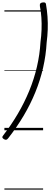

<svg xmlns="http://www.w3.org/2000/svg" viewBox="-37 -1097 423 1617"><path d="M-9 42Q58 -45 113 -138.5Q168 -232 209 -331.5Q250 -431 274 -534.5Q298 -638 304 -743Q311 -794 313 -846.5Q315 -899 311.5 -950Q308 -1001 299 -1045Q297 -1061 302 -1067.5Q307 -1074 320 -1076Q334 -1078 341 -1075.5Q348 -1073 350 -1063Q359 -1012 363 -957.5Q367 -903 365 -848Q363 -793 356 -740Q350 -631 326 -526.5Q302 -422 261 -321Q220 -220 162.5 -123Q105 -26 33 66Q24 78 16 80Q8 82 -4 75Q-15 68 -17 61Q-19 54 -9 42ZM0 490H326V500H0ZM0 -20H326V0H0ZM0 -505H326V-500H0ZM0 -1010H326V-1000H0Z"/></svg>

Font: Playwrite AU TAS Guides
Style: Regular
Weight: 400
Designer: Veronika Burian, José Scaglione
Foundry: TypeTogether
Version: Version 1.003